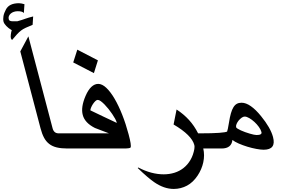

<svg xmlns="http://www.w3.org/2000/svg" viewBox="-189 -1016 1816 1219"><path d="M284.7 -73.2H238.8Q199.2 -73.2 171.1 -80.1Q143.1 -86.9 123.3 -102.3Q103.5 -117.7 90.6 -141.8Q77.6 -166 68.4 -201.2L-60.1 -689.5L-8.8 -785.2L145 -201.2Q153.3 -169.4 183.1 -169.4H258.8ZM18.1 -858.4Q-6.8 -848.6 -25.4 -839.8Q-43.9 -831.1 -55.2 -822.3Q-66.4 -814 -80.6 -798.8Q-94.7 -783.7 -112.8 -761.7L-119.6 -772Q-121.1 -776.4 -121.1 -783.4Q-121.1 -790.5 -120.1 -798.1Q-119.1 -805.7 -117.7 -812.7Q-116.2 -819.8 -114.3 -824.2Q-135.7 -836.9 -149.2 -851.1Q-162.6 -865.2 -166.5 -877.9Q-170.4 -894.5 -167 -913.8Q-163.6 -933.1 -151.4 -955.6Q-130.9 -995.6 -68.4 -995.6Q-60.5 -995.6 -52.5 -993.9Q-44.4 -992.2 -33.7 -989.3L-37.6 -933.1Q-46.4 -944.8 -76.2 -944.8Q-89.4 -944.8 -101.1 -940.9Q-112.8 -937 -120.8 -929.9Q-128.9 -922.9 -132.6 -913.6Q-136.2 -904.3 -133.3 -893.6Q-130.9 -880.9 -108.9 -880.9H-79.1Q-62 -885.3 -50.3 -889.4Q-38.6 -893.6 -27.8 -897.2Q-17.1 -900.9 -5.9 -904.3Q5.4 -907.7 21.5 -911.6Z M551.8 -239.3Q549.3 -248.5 541.7 -262.5Q534.2 -276.4 523.4 -292.2Q512.7 -308.1 500 -324Q487.3 -339.8 474.6 -352.8Q461.9 -365.7 450.7 -373.8Q439.5 -381.8 431.2 -381.8Q424.3 -381.8 416.3 -374Q408.2 -366.2 401.1 -355.5Q394 -344.7 389.4 -333.5Q384.8 -322.3 384.8 -315.4Q427.7 -294.9 468.8 -275.1Q509.8 -255.4 552.2 -235.8Q552.7 -236.3 551.8 -239.3ZM432.6 -632.8 407.2 -551.8 275.9 -619.6 301.8 -700.7ZM627.4 -163.6Q646.5 -92.8 640.1 -79.6Q636.7 -73.2 595.2 -73.2H255.9L230 -169.4H502.9L413.6 -203.6Q349.6 -235.8 336.4 -286.1Q323.2 -335.4 354.5 -407.7Q371.1 -445.8 391.4 -464.6Q411.6 -483.4 434.6 -483.4Q459.5 -483.4 486.1 -458.3Q512.7 -433.1 538.3 -389.4Q564 -345.7 586.9 -287.6Q609.9 -229.5 627.4 -163.6Z M1117.7 -73.2H1101.6Q1111.3 -30.3 1101.6 14.6Q1091.8 59.6 1065.4 99.1Q1036.6 142.1 998.3 162.6Q960 183.1 914.6 183.6Q852.1 183.6 790 140.6Q771.5 127.9 745.4 105.7Q719.2 83.5 685.5 50.8L689 47.4Q730.5 69.3 771.2 80.1Q812 90.8 850.1 90.8Q886.2 90.8 918.5 80.8Q950.7 70.8 976.3 50.5Q1002 30.3 1020 -0.2Q1038.1 -30.8 1045.4 -72.3H1044.9Q1045.9 -78.6 1046.1 -84Q1046.4 -89.4 1044.9 -94.7Q1028.8 -157.7 913.1 -225.6L932.1 -320.8Q977.1 -291.5 1010.7 -254.6Q1044.4 -217.8 1068.8 -169.4H1091.8Z M1470.7 -178.2Q1466.8 -192.9 1454.6 -210Q1442.4 -227.1 1426.5 -241.7Q1410.6 -256.3 1393.8 -266.1Q1377 -275.9 1364.3 -275.9Q1355.5 -275.9 1345.2 -268.6Q1335 -261.2 1326.4 -251Q1317.9 -240.7 1313 -229Q1308.1 -217.3 1310.1 -208.5Q1311 -204.6 1319.3 -199.2Q1327.6 -193.8 1340.1 -188.2Q1352.5 -182.6 1367.4 -177.2Q1382.3 -171.9 1396.5 -167.7Q1410.6 -163.6 1422.1 -161.1Q1433.6 -158.7 1439.9 -158.7Q1476.6 -158.7 1470.7 -178.2ZM1544.4 -146Q1565.9 -65.4 1484.9 -65.4Q1466.3 -65.4 1438.5 -70.6Q1410.6 -75.7 1381.8 -84.5Q1353 -93.3 1327.1 -104.5Q1301.3 -115.7 1286.6 -127.4Q1280.8 -73.2 1217.8 -73.2H1088.9L1063 -169.4H1082.5Q1160.2 -169.4 1202.4 -172.6Q1244.6 -175.8 1252.9 -180.7Q1254.9 -185.1 1257.8 -199.2Q1260.7 -213.4 1264.6 -236.8Q1270 -272 1276.9 -296.1Q1283.7 -320.3 1293.2 -335.4Q1302.7 -350.6 1315.2 -357.2Q1327.6 -363.8 1344.7 -363.8Q1372.6 -363.8 1403.8 -341.8Q1435.1 -319.8 1468.3 -278.8Q1498.5 -241.7 1517.6 -208.5Q1536.6 -175.3 1544.4 -146Z"/></svg>

Font: XB Khoramshahr
Style: Oblique
Weight: 400
Italic angle: 12°
Designer: Behnam
Foundry: Irmug
Version: Version 8.005 2009